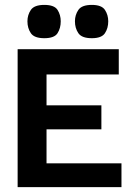

<svg xmlns="http://www.w3.org/2000/svg" viewBox="-20 -764 552 784"><path d="M52 0V-563H465V-460H170V-334H394V-236H170V-97H476V0ZM161 -608Q120 -608 106 -628.5Q92 -649 92 -677Q92 -703 106 -723.5Q120 -744 161 -744Q202 -744 215 -723.5Q228 -703 228 -677Q228 -649 215 -628.5Q202 -608 161 -608ZM355 -608Q314 -608 300 -628.5Q286 -649 286 -677Q286 -703 300 -723.5Q314 -744 355 -744Q395 -744 408.5 -723.5Q422 -703 422 -677Q422 -649 408.5 -628.5Q395 -608 355 -608Z"/></svg>

Font: Darker Grotesque Light ExtraBold
Style: Regular
Weight: 800
Version: Version 1.000;gftools[0.9.28]